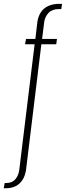

<svg xmlns="http://www.w3.org/2000/svg" viewBox="-87 -806 352 1026"><path d="M-67 200H-56Q-25.5 200 -3 188.5Q19.5 177 33.5 155Q47.5 133 52 102.5L134 -569.5H213.5L217.5 -598H138L149.5 -690Q154 -718 173 -737.8Q192 -757.5 228.5 -757.5H240.5L244.5 -785.5H230.5Q197.5 -785.5 172.8 -774.8Q148 -764 133 -742.8Q118 -721.5 113 -691L102 -598H52L47 -569.5H98L16 101.5Q12.5 131 -4.5 151.5Q-21.5 172 -54 172H-62Z"/></svg>

Font: Anybody ExtraCondensed ExtraLight
Style: Regular
Weight: 250
Width: 2
Version: Version 1.113;gftools[0.9.25]